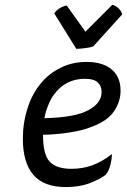

<svg xmlns="http://www.w3.org/2000/svg" viewBox="-20 -760 529 800"><path d="M482.4 -381.8Q482.4 -439.5 445.3 -470.7Q408.2 -502 340.8 -502Q282.2 -502 234.4 -478.5Q185.5 -455.1 151.4 -414.1Q113.3 -369.1 94.7 -308.6Q75.2 -248 75.2 -181.6Q75.2 -83 119.1 -31.2Q163.1 19.5 254.9 19.5Q311.5 19.5 354.5 2.9Q397.5 -13.7 420.9 -32.2Q432.6 -45.9 439.5 -71.3Q446.3 -97.7 446.3 -118.2Q408.2 -87.9 367.2 -72.3Q326.2 -56.6 277.3 -56.6Q214.8 -56.6 186.5 -86.9Q159.2 -117.2 159.2 -198.2Q225.6 -200.2 275.4 -209Q325.2 -216.8 361.3 -231.4Q429.7 -256.8 456.1 -297.9Q482.4 -337.9 482.4 -381.8ZM165 -267.6Q170.9 -298.8 181.6 -323.2Q191.4 -347.7 205.1 -366.2Q228.5 -398.4 260.7 -415Q293 -431.6 333 -431.6Q373 -431.6 387.7 -416Q403.3 -401.4 403.3 -377Q403.3 -330.1 347.7 -300.8Q293 -270.5 165 -267.6ZM297.9 -556.6Q315.4 -556.6 335 -559.6Q354.5 -561.5 368.2 -566.4Q408.2 -610.4 489.3 -700.2Q485.4 -713.9 474.6 -724.6Q462.9 -736.3 448.2 -740.2Q411.1 -703.1 335.9 -627.9Q316.4 -655.3 257.8 -737.3Q243.2 -734.4 228.5 -725.6Q213.9 -716.8 206.1 -704.1Q236.3 -655.3 297.9 -556.6Z"/></svg>

Font: cl
Style: Italic
Weight: 400
Designer: Mitja Miklavcic
Version: Version 7.504; 2011; Build 1022